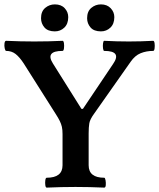

<svg xmlns="http://www.w3.org/2000/svg" viewBox="-35 -852 725 875"><path d="M178 3Q173 3 171.5 -8Q170 -19 171.5 -30.5Q173 -42 178 -42Q250 -42 250 -99V-241Q250 -261 247 -274Q244 -287 237.5 -300.5Q231 -314 218 -334L73 -563Q54 -592 36 -606Q18 -620 -7 -620Q-11 -620 -13.5 -631.5Q-16 -643 -14.5 -654.5Q-13 -666 -7 -666Q58 -663 121 -663Q186 -663 250 -666Q255 -666 256.5 -654.5Q258 -643 256.5 -631.5Q255 -620 250 -620Q170 -620 206 -563L336 -356H343L480 -560Q522 -620 440 -620Q436 -620 434.5 -631.5Q433 -643 434.5 -654.5Q436 -666 440 -666Q497 -663 552 -663Q606 -663 663 -666Q668 -666 669.5 -654.5Q671 -643 669.5 -631.5Q668 -620 663 -620Q632 -620 606 -609.5Q580 -599 560 -570L394 -334Q375 -308 372 -290Q369 -272 369 -244V-99Q369 -42 440 -42Q444 -42 446 -30.5Q448 -19 447 -8Q446 3 440 3Q374 0 309 0Q244 0 178 3ZM425 -709Q393 -709 377.5 -727Q362 -745 362 -769Q362 -800 381 -816Q400 -832 425 -832Q453 -832 469.5 -814.5Q486 -797 486 -774Q486 -743 468 -726Q450 -709 425 -709ZM215 -709Q183 -709 167.5 -727Q152 -745 152 -769Q152 -800 171 -816Q190 -832 215 -832Q244 -832 260 -814.5Q276 -797 276 -774Q276 -743 258 -726Q240 -709 215 -709Z"/></svg>

Font: Junicode
Style: Bold
Weight: 700
Designer: Peter S. Baker
Version: Version 2.100; ttfautohint (v1.8.4)